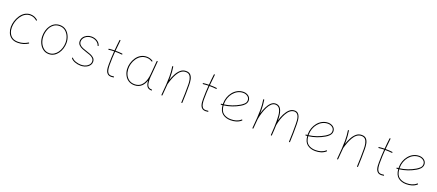

<svg xmlns="http://www.w3.org/2000/svg" viewBox="86 -1832 6982 3071"><g transform="rotate(20 3576.5 -297.0)"><path d="M436 -437.5C439.5 -441.9 439.5 -445.8 435.1 -449.2C401.4 -478.5 360.8 -497.1 310.5 -497.1C238.3 -497.1 181.2 -456.5 142.1 -397C102.5 -337.4 81.5 -264.6 81.5 -200.7C81.5 -168 87.4 -136.2 99.6 -105.5C111.8 -74.7 131.3 -49.3 159.2 -29.3C187 -9.3 223.6 1 270 1C339.8 1 394.5 -19 441.9 -47.9C446.8 -50.8 447.8 -54.7 444.8 -59.6C441.9 -64.5 438 -65.4 433.1 -62.5C387.7 -34.7 336.9 -15.6 270 -15.6C227.5 -15.6 193.8 -24.4 168.9 -42.5C118.7 -78.1 99.1 -138.7 99.1 -200.7C99.1 -262.7 119.1 -331.5 156.2 -387.2C193.4 -442.9 246.1 -480.5 310.5 -480.5C355.5 -480.5 393.1 -463.9 424.3 -436.5C428.7 -433.1 432.6 -433.1 436 -437.5Z M812 -497.1C675.3 -497.1 604.5 -366.2 604.5 -237.3C604.5 -195.8 612.3 -157.2 628.4 -121.1C644.5 -84.5 667 -55.2 696.3 -32.7C725.1 -10.3 759.3 1 798.8 1C927.7 1 1006.8 -134.3 1006.8 -262.7C1006.8 -301.3 999.5 -338.4 984.4 -374C969.2 -409.7 947.8 -439.5 918.9 -462.4C890.1 -485.4 854.5 -497.1 812 -497.1ZM812 -480.5C849.6 -480.5 881.8 -470.2 908.7 -449.2C961.4 -407.2 990.2 -336.4 990.2 -262.7C990.2 -139.6 914.1 -15.6 798.8 -15.6C763.7 -15.6 732.9 -25.9 706.5 -46.4C653.3 -87.4 622.1 -158.7 622.1 -237.3C622.1 -278.8 629.4 -318.4 644 -355.5C658.2 -392.6 679.7 -422.9 708 -445.8C736.3 -468.8 771 -480.5 812 -480.5Z M1498 -390.1C1503.4 -391.6 1505.4 -395 1503.4 -400.4C1494.1 -430.2 1475.6 -453.6 1446.8 -471.2C1418 -488.8 1385.3 -497.6 1348.6 -497.6C1320.8 -497.6 1295.4 -491.7 1272 -480C1224.6 -456.1 1193.8 -414.1 1193.8 -364.7C1193.8 -337.9 1202.1 -316.4 1218.8 -299.8C1235.4 -282.7 1255.9 -269.5 1280.3 -259.8C1304.7 -249.5 1328.1 -241.2 1351.1 -234.4C1372.1 -228 1394 -220.7 1416 -212.4C1460 -194.8 1493.2 -168.9 1493.2 -124.5C1493.2 -94.7 1479 -68.8 1450.2 -47.9C1421.4 -26.4 1384.8 -15.6 1339.4 -15.6C1281.2 -15.6 1209.5 -38.6 1186 -73.2C1182.6 -77.6 1178.7 -78.6 1174.3 -75.2C1169.9 -72.3 1169.4 -68.8 1172.4 -64.5C1199.7 -24.4 1273.9 1 1339.4 1C1434.6 1 1509.8 -51.3 1509.8 -124.5C1509.8 -150.4 1501.5 -171.4 1485.4 -187.5C1468.8 -203.6 1448.7 -216.3 1424.8 -226.1C1400.9 -235.4 1377.9 -243.7 1356 -250C1334 -256.3 1312 -264.2 1289.6 -273.4C1244.6 -291 1210.4 -318.4 1210.4 -364.7C1210.4 -426.8 1272.5 -481 1348.6 -481C1382.8 -481 1412.6 -473.1 1438 -457C1463.4 -440.9 1480 -420.4 1487.8 -395.5C1489.3 -390.6 1492.7 -388.7 1498 -390.1Z M1907.7 -399.4C1908.2 -404.8 1905.8 -408.2 1900.4 -408.7C1866.2 -413.1 1829.1 -415 1788.6 -415H1785.6C1791 -474.1 1796.4 -533.7 1803.7 -592.8C1804.2 -598.1 1801.8 -601.6 1796.4 -602.1C1791 -602.5 1787.6 -600.1 1787.1 -594.7C1779.8 -534.7 1773.4 -475.1 1769 -415C1736.8 -414.6 1706.1 -412.1 1676.3 -408.7C1670.9 -408.2 1668.5 -404.8 1668.9 -399.4C1669.4 -394 1672.9 -391.6 1678.2 -392.1C1706.5 -395.5 1736.3 -397.9 1767.6 -398.4C1761.7 -324.2 1758.3 -249.5 1758.3 -173.3C1758.3 -104 1759.8 1 1861.8 1C1874 1 1886.7 0 1899.4 -2.4C1905.3 -3.9 1907.7 -6.8 1906.2 -12.2C1904.8 -18.1 1901.9 -20.5 1896.5 -19C1884.8 -16.6 1873 -15.6 1861.8 -15.6C1834.5 -15.6 1814.9 -23.4 1802.7 -39.6C1790.5 -55.7 1782.7 -75.7 1779.8 -100.1C1776.4 -124 1774.9 -148.4 1774.9 -173.3C1774.9 -249.5 1778.3 -324.2 1784.2 -398.4H1788.6C1827.1 -398.4 1863.8 -396.5 1898.4 -392.1C1903.8 -391.6 1907.2 -394 1907.7 -399.4Z M2253.9 -15.6C2217.3 -15.6 2186 -24.4 2160.2 -41.5C2108.9 -76.2 2080.6 -136.7 2076.7 -204.6C2073.2 -266.6 2091.3 -334 2128.4 -388.7C2165.5 -443.4 2220.7 -480.5 2292.5 -480.5C2333.5 -480.5 2364.7 -465.8 2383.8 -452.6C2389.2 -449.2 2393.1 -450.2 2396 -455.1C2398.9 -460 2397.9 -463.9 2392.6 -467.3C2371.6 -481 2336.4 -497.1 2291.5 -497.1C2213.4 -497.1 2153.3 -457.5 2114.3 -399.4C2074.7 -340.8 2055.7 -269 2059.1 -204.6C2061 -168.9 2069.8 -135.3 2085.4 -104C2116.2 -41 2173.3 1 2254.9 1C2356.4 1 2410.6 -64.9 2438 -145V-143.1C2439.5 -122.6 2442.9 -102.5 2448.2 -82.5C2459.5 -43 2486.3 -13.7 2541 -13.7C2547.4 -13.7 2549.8 -16.6 2549.3 -22C2548.8 -27.3 2545.4 -30.3 2540 -30.3C2472.2 -30.3 2458.5 -81.5 2454.6 -143.1C2453.1 -169.9 2453.6 -197.3 2456.1 -225.1V-225.6C2457.5 -234.4 2458.5 -243.2 2459 -252.4L2478 -480.5C2478.5 -485.8 2476.1 -489.3 2470.2 -489.7C2464.8 -490.2 2461.9 -487.8 2461.4 -482.4L2441.9 -254.4C2431.6 -135.7 2385.7 -15.6 2253.9 -15.6Z M2717.3 -4.9C2716.8 0.5 2719.2 3.9 2724.6 4.4C2730 4.9 2733.4 2.4 2733.9 -2.9C2741.2 -79.1 2746.1 -142.6 2750 -197.3L2750.5 -198.7C2766.6 -258.8 2790 -327.6 2823.2 -384.3C2856.4 -440.9 2900.4 -480 2959 -480C2988.8 -480 3011.2 -471.2 3026.4 -453.1C3056.2 -417.5 3064 -357.9 3064 -297.4C3064 -248 3063.5 -199.7 3063 -152.8C3062 -105.5 3060.1 -54.7 3057.6 -0.5C3057.6 5.4 3060.5 8.3 3065.9 8.3C3071.3 8.3 3074.2 5.9 3074.2 0.5C3076.7 -53.7 3078.6 -105 3079.6 -152.3C3080.1 -199.7 3080.6 -248 3080.6 -297.4C3080.6 -331.1 3077.6 -363.3 3071.8 -394C3065.4 -424.3 3053.7 -449.2 3036.6 -468.3C3019 -487.3 2993.2 -496.6 2959 -496.6C2923.3 -496.6 2892.1 -485.4 2866.2 -462.9C2839.8 -439.9 2817.4 -411.1 2799.3 -376.5C2780.8 -341.3 2765.1 -305.2 2752.9 -268.1C2753.4 -284.7 2753.9 -300.8 2753.9 -315.9C2753.9 -380.9 2749.5 -434.1 2740.2 -490.2C2739.7 -495.6 2736.3 -498 2730 -496.6C2724.6 -495.1 2722.7 -492.2 2723.6 -487.3C2732.9 -432.1 2736.8 -380.4 2736.8 -315.9C2736.8 -239.3 2730.5 -144 2717.3 -4.9Z M3514.2 -399.4C3514.6 -404.8 3512.2 -408.2 3506.8 -408.7C3472.7 -413.1 3435.5 -415 3395 -415H3392.1C3397.5 -474.1 3402.8 -533.7 3410.2 -592.8C3410.6 -598.1 3408.2 -601.6 3402.8 -602.1C3397.5 -602.5 3394 -600.1 3393.6 -594.7C3386.2 -534.7 3379.9 -475.1 3375.5 -415C3343.3 -414.6 3312.5 -412.1 3282.7 -408.7C3277.3 -408.2 3274.9 -404.8 3275.4 -399.4C3275.9 -394 3279.3 -391.6 3284.7 -392.1C3313 -395.5 3342.8 -397.9 3374 -398.4C3368.2 -324.2 3364.7 -249.5 3364.7 -173.3C3364.7 -104 3366.2 1 3468.3 1C3480.5 1 3493.2 0 3505.9 -2.4C3511.7 -3.9 3514.2 -6.8 3512.7 -12.2C3511.2 -18.1 3508.3 -20.5 3502.9 -19C3491.2 -16.6 3479.5 -15.6 3468.3 -15.6C3440.9 -15.6 3421.4 -23.4 3409.2 -39.6C3397 -55.7 3389.2 -75.7 3386.2 -100.1C3382.8 -124 3381.3 -148.4 3381.3 -173.3C3381.3 -249.5 3384.8 -324.2 3390.6 -398.4H3395C3433.6 -398.4 3470.2 -396.5 3504.9 -392.1C3510.3 -391.6 3513.7 -394 3514.2 -399.4Z M4068.8 -57.6C4073.2 -61 4073.2 -65.4 4069.3 -69.8C4065.9 -74.2 4061.5 -74.2 4057.1 -70.3C4012.7 -29.8 3953.6 -15.6 3891.6 -15.6C3841.3 -15.6 3799.3 -28.3 3765.6 -53.2C3731.9 -78.1 3712.9 -122.1 3708 -184.6C3802.7 -196.8 3891.1 -227.5 3973.1 -275.9C4008.8 -297.4 4060.5 -334 4060.5 -393.1C4060.5 -459.5 3998.5 -497.1 3937 -497.1C3791.5 -497.1 3690.4 -356 3690.4 -214.8C3690.4 -209.5 3690.4 -204.6 3690.9 -199.2C3682.6 -198.7 3674.8 -197.8 3666.5 -197.3C3660.6 -196.8 3658.2 -193.8 3658.7 -188.5C3659.2 -182.6 3662.1 -180.2 3667.5 -180.7C3675.8 -181.2 3683.6 -182.1 3691.9 -182.6C3697.3 -116.2 3718.8 -68.8 3755.9 -41C3792.5 -13.2 3837.9 1 3891.6 1C3955.6 1 4019.5 -13.2 4068.8 -57.6ZM3937 -480.5C3964.8 -480.5 3989.7 -472.7 4011.7 -457C4033.2 -440.9 4043.9 -419.9 4043.9 -393.1C4043.9 -368.7 4035.2 -348.1 4018.1 -331.5C4000.5 -314.9 3982.4 -301.3 3964.4 -290.5C3884.8 -243.2 3799.3 -213.4 3707 -201.2V-214.8C3707 -349.6 3803.7 -480.5 3937 -480.5Z M4266.1 -4.9C4265.6 0.5 4268.1 3.9 4273.4 4.4C4278.8 4.9 4282.2 2.4 4282.7 -2.9C4288.6 -65.9 4293 -120.1 4296.9 -167.5L4297.4 -169.4C4311 -243.7 4333.5 -319.8 4364.7 -380.4C4396 -440.9 4435.5 -480.5 4482.4 -480.5C4580.1 -480.5 4591.3 -358.9 4591.3 -245.6C4591.3 -158.2 4589.8 -121.1 4581.1 -0.5C4580.6 5.4 4583.5 8.3 4588.9 8.3C4594.2 8.3 4597.2 5.9 4597.7 0.5C4600.6 -41 4603 -74.7 4604.5 -100.6C4606 -126.5 4606.9 -151.4 4607.4 -175.3L4607.9 -176.3C4620.1 -247.1 4644 -322.3 4677.7 -381.3C4710.9 -440.4 4753.9 -480 4806.2 -480C4887.7 -480 4895.5 -379.9 4895.5 -297.4C4895.5 -248 4895.5 -199.7 4895 -152.8C4894.5 -105.5 4892.6 -54.7 4890.1 -0.5C4889.6 5.4 4892.1 8.3 4897.9 8.3C4903.3 8.3 4906.2 5.9 4906.7 0.5C4909.2 -53.7 4911.1 -105 4911.6 -152.3C4912.1 -199.7 4912.1 -248 4912.1 -297.4C4912.1 -390.6 4899.4 -496.6 4806.2 -496.6C4773.9 -496.6 4745.1 -485.4 4719.7 -462.4C4668.5 -416.5 4631.3 -338.4 4608.4 -255.9C4606.9 -376 4589.4 -497.1 4482.4 -497.1C4454.1 -497.1 4428.7 -486.3 4405.8 -464.4C4359.9 -420.9 4325.2 -345.7 4301.8 -264.2C4302.2 -282.2 4302.7 -299.8 4302.7 -315.9C4302.7 -380.9 4298.3 -434.1 4289.1 -490.2C4288.1 -495.1 4284.7 -497.1 4279.3 -496.6C4273.9 -496.1 4271.5 -492.7 4272.5 -487.3C4281.7 -432.1 4285.6 -380.4 4285.6 -315.9C4285.6 -239.3 4279.3 -144 4266.1 -4.9Z M5510.3 -57.6C5514.6 -61 5514.6 -65.4 5510.7 -69.8C5507.3 -74.2 5502.9 -74.2 5498.5 -70.3C5454.1 -29.8 5395 -15.6 5333 -15.6C5282.7 -15.6 5240.7 -28.3 5207 -53.2C5173.3 -78.1 5154.3 -122.1 5149.4 -184.6C5244.1 -196.8 5332.5 -227.5 5414.6 -275.9C5450.2 -297.4 5502 -334 5502 -393.1C5502 -459.5 5439.9 -497.1 5378.4 -497.1C5232.9 -497.1 5131.8 -356 5131.8 -214.8C5131.8 -209.5 5131.8 -204.6 5132.3 -199.2C5124 -198.7 5116.2 -197.8 5107.9 -197.3C5102.1 -196.8 5099.6 -193.8 5100.1 -188.5C5100.6 -182.6 5103.5 -180.2 5108.9 -180.7C5117.2 -181.2 5125 -182.1 5133.3 -182.6C5138.7 -116.2 5160.2 -68.8 5197.3 -41C5233.9 -13.2 5279.3 1 5333 1C5397 1 5460.9 -13.2 5510.3 -57.6ZM5378.4 -480.5C5406.2 -480.5 5431.2 -472.7 5453.1 -457C5474.6 -440.9 5485.4 -419.9 5485.4 -393.1C5485.4 -368.7 5476.6 -348.1 5459.5 -331.5C5441.9 -314.9 5423.8 -301.3 5405.8 -290.5C5326.2 -243.2 5240.7 -213.4 5148.4 -201.2V-214.8C5148.4 -349.6 5245.1 -480.5 5378.4 -480.5Z M5707.5 -4.9C5707 0.5 5709.5 3.9 5714.8 4.4C5720.2 4.9 5723.6 2.4 5724.1 -2.9C5731.4 -79.1 5736.3 -142.6 5740.2 -197.3L5740.7 -198.7C5756.8 -258.8 5780.3 -327.6 5813.5 -384.3C5846.7 -440.9 5890.6 -480 5949.2 -480C5979 -480 6001.5 -471.2 6016.6 -453.1C6046.4 -417.5 6054.2 -357.9 6054.2 -297.4C6054.2 -248 6053.7 -199.7 6053.2 -152.8C6052.2 -105.5 6050.3 -54.7 6047.9 -0.5C6047.9 5.4 6050.8 8.3 6056.2 8.3C6061.5 8.3 6064.5 5.9 6064.5 0.5C6066.9 -53.7 6068.8 -105 6069.8 -152.3C6070.3 -199.7 6070.8 -248 6070.8 -297.4C6070.8 -331.1 6067.9 -363.3 6062 -394C6055.7 -424.3 6043.9 -449.2 6026.9 -468.3C6009.3 -487.3 5983.4 -496.6 5949.2 -496.6C5913.6 -496.6 5882.3 -485.4 5856.4 -462.9C5830.1 -439.9 5807.6 -411.1 5789.6 -376.5C5771 -341.3 5755.4 -305.2 5743.2 -268.1C5743.7 -284.7 5744.1 -300.8 5744.1 -315.9C5744.1 -380.9 5739.7 -434.1 5730.5 -490.2C5730 -495.6 5726.6 -498 5720.2 -496.6C5714.8 -495.1 5712.9 -492.2 5713.9 -487.3C5723.1 -432.1 5727.1 -380.4 5727.1 -315.9C5727.1 -239.3 5720.7 -144 5707.5 -4.9Z M6504.4 -399.4C6504.9 -404.8 6502.4 -408.2 6497.1 -408.7C6462.9 -413.1 6425.8 -415 6385.3 -415H6382.3C6387.7 -474.1 6393.1 -533.7 6400.4 -592.8C6400.9 -598.1 6398.4 -601.6 6393.1 -602.1C6387.7 -602.5 6384.3 -600.1 6383.8 -594.7C6376.5 -534.7 6370.1 -475.1 6365.7 -415C6333.5 -414.6 6302.7 -412.1 6272.9 -408.7C6267.6 -408.2 6265.1 -404.8 6265.6 -399.4C6266.1 -394 6269.5 -391.6 6274.9 -392.1C6303.2 -395.5 6333 -397.9 6364.3 -398.4C6358.4 -324.2 6355 -249.5 6355 -173.3C6355 -104 6356.4 1 6458.5 1C6470.7 1 6483.4 0 6496.1 -2.4C6502 -3.9 6504.4 -6.8 6502.9 -12.2C6501.5 -18.1 6498.5 -20.5 6493.2 -19C6481.4 -16.6 6469.7 -15.6 6458.5 -15.6C6431.2 -15.6 6411.6 -23.4 6399.4 -39.6C6387.2 -55.7 6379.4 -75.7 6376.5 -100.1C6373 -124 6371.6 -148.4 6371.6 -173.3C6371.6 -249.5 6375 -324.2 6380.9 -398.4H6385.3C6423.8 -398.4 6460.4 -396.5 6495.1 -392.1C6500.5 -391.6 6503.9 -394 6504.4 -399.4Z M7059.1 -57.6C7063.5 -61 7063.5 -65.4 7059.6 -69.8C7056.2 -74.2 7051.8 -74.2 7047.4 -70.3C7002.9 -29.8 6943.8 -15.6 6881.8 -15.6C6831.5 -15.6 6789.6 -28.3 6755.9 -53.2C6722.2 -78.1 6703.1 -122.1 6698.2 -184.6C6793 -196.8 6881.3 -227.5 6963.4 -275.9C6999 -297.4 7050.8 -334 7050.8 -393.1C7050.8 -459.5 6988.8 -497.1 6927.2 -497.1C6781.7 -497.1 6680.7 -356 6680.7 -214.8C6680.7 -209.5 6680.7 -204.6 6681.2 -199.2C6672.9 -198.7 6665 -197.8 6656.7 -197.3C6650.9 -196.8 6648.4 -193.8 6648.9 -188.5C6649.4 -182.6 6652.3 -180.2 6657.7 -180.7C6666 -181.2 6673.8 -182.1 6682.1 -182.6C6687.5 -116.2 6709 -68.8 6746.1 -41C6782.7 -13.2 6828.1 1 6881.8 1C6945.8 1 7009.8 -13.2 7059.1 -57.6ZM6927.2 -480.5C6955.1 -480.5 6980 -472.7 7002 -457C7023.4 -440.9 7034.2 -419.9 7034.2 -393.1C7034.2 -368.7 7025.4 -348.1 7008.3 -331.5C6990.7 -314.9 6972.7 -301.3 6954.6 -290.5C6875 -243.2 6789.6 -213.4 6697.3 -201.2V-214.8C6697.3 -349.6 6793.9 -480.5 6927.2 -480.5Z"/></g></svg>

Font: Mikhak Thin
Style: Regular
Weight: 100
Designer: Amin Abedi
Version: Version 3.2